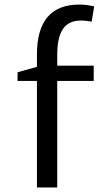

<svg xmlns="http://www.w3.org/2000/svg" viewBox="-20 -822 442 842"><path d="M231 -581V-534H391V-467H231V0H142V-467H57V-505L142 -529V-583Q142 -802 328 -802Q358 -802 393 -794L382 -727Q357 -732 336 -732Q281 -732 256 -695Q231 -658 231 -581Z"/></svg>

Font: Martel Sans
Style: Regular
Weight: 400
Designer: Dan Reynolds and Mathieu Réguer
Foundry: Dan Reynolds and Mathieu Réguer
Version: Version 1.001;PS 001.001;hotconv 1.0.70;makeotf.lib2.5.58329